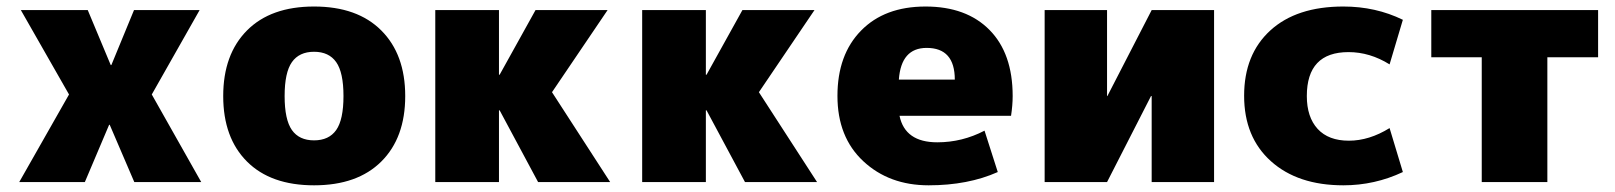

<svg xmlns="http://www.w3.org/2000/svg" viewBox="-20 -550 4880 580"><path d="M38.1 0 188.5 -264.6 43 -519.5H245.1L314.5 -353.5H316.4L384.8 -519.5H583L438.5 -264.6L587.9 0H385.7L311.5 -172.9H309.6L236.3 0Z M726.1 -62Q654.3 -133.8 654.3 -259.8Q654.3 -385.7 726.1 -458Q797.9 -530.3 928.7 -530.3Q1059.6 -530.3 1131.8 -458Q1204.1 -385.7 1204.1 -259.8Q1204.1 -133.8 1131.8 -62Q1059.6 9.8 928.7 9.8Q797.9 9.8 726.1 -62ZM861.8 -362.3Q839.8 -331.1 839.8 -259.8Q839.8 -188.5 861.8 -157.2Q883.8 -126 928.7 -126Q973.6 -126 995.6 -157.2Q1017.6 -188.5 1017.6 -259.8Q1017.6 -331.1 995.6 -362.3Q973.6 -393.6 928.7 -393.6Q883.8 -393.6 861.8 -362.3Z M1294.9 0V-519.5H1487.3V-324.2H1489.3L1597.7 -519.5H1815.4L1647.5 -271.5L1823.2 0H1605.5L1489.3 -216.8H1487.3V0Z M1919.9 0V-519.5H2112.3V-324.2H2114.3L2222.7 -519.5H2440.4L2272.5 -271.5L2448.2 0H2230.5L2114.3 -216.8H2112.3V0Z M3039.1 -259.8Q3039.1 -232.4 3034.2 -200.2H2697.3Q2713.9 -120.1 2811.5 -120.1Q2886.7 -120.1 2954.1 -155.3L2994.1 -30.3Q2904.3 9.8 2785.2 9.8Q2666 9.8 2587.9 -63Q2509.8 -135.7 2509.8 -260.3Q2509.8 -384.8 2581.1 -457.5Q2652.3 -530.3 2775.9 -530.3Q2899.4 -530.3 2969.2 -459.5Q3039.1 -388.7 3039.1 -259.8ZM2695.3 -309.6H2864.3Q2864.3 -405.3 2779.3 -405.3Q2702.1 -405.3 2695.3 -309.6Z M3135.7 0V-519.5H3324.2V-259.8H3325.2L3459 -519.5H3647.5V0H3459V-259.8H3457L3324.2 0Z M4038.1 -530.3Q4135.7 -530.3 4217.8 -490.2L4177.7 -355.5Q4118.2 -392.6 4053.7 -392.6Q3927.7 -392.6 3927.7 -259.8Q3927.7 -196.3 3960.4 -160.6Q3993.2 -125 4054.7 -125Q4116.2 -125 4177.7 -163.1L4217.8 -30.3Q4132.8 9.8 4038.1 9.8Q3900.4 9.8 3819.3 -63Q3738.3 -135.7 3738.3 -260.7Q3738.3 -385.7 3817.4 -458Q3896.5 -530.3 4038.1 -530.3Z M4303.7 -377V-519.5H4807.6V-377H4654.3V0H4456.1V-377Z"/></svg>

Font: GenEi M Gothic v2 Black
Style: Regular
Weight: 900
Version: Version 2.0